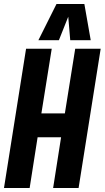

<svg xmlns="http://www.w3.org/2000/svg" viewBox="-29 -945 526 965"><path d="M-9 0 102 -700H231L179 -375H297L349 -700H477L366 0H238L278 -255H160L120 0ZM164 -743 255 -925H395L427 -743H324L314 -861L267 -743Z"/></svg>

Font: Georama Condensed
Style: Bold Italic
Weight: 700
Width: 3
Italic angle: -9°
Designer: Jean-Baptiste Levee
Foundry: Production Type
Version: Version 1.000